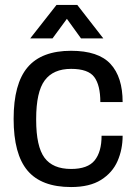

<svg xmlns="http://www.w3.org/2000/svg" viewBox="-20 -743 540 775"><path d="M267 12Q147 12 91 -54.5Q35 -121 35 -263Q35 -405 91.5 -471.5Q148 -538 267 -538Q377 -538 426 -485Q475 -432 475 -331H385Q385 -399 360.5 -432Q336 -465 267 -465Q195 -465 160.5 -418.5Q126 -372 126 -263V-259Q126 -152 159.5 -106.5Q193 -61 267 -61Q334 -61 362 -95.5Q390 -130 390 -195H475Q475 -140 454.5 -93Q434 -46 388 -17Q342 12 267 12ZM102 -588 208 -723H292L397 -588H307L250 -667L192 -588Z"/></svg>

Font: Archivo VF Beta
Style: Regular
Weight: 400
Designer: Hector Gatti
Foundry: Omnibus-Type
Version: Version 1.002